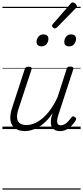

<svg xmlns="http://www.w3.org/2000/svg" viewBox="-20 -1066 686 1586"><path d="M186 17Q139 17 107 -4.5Q75 -26 67 -68.5Q59 -111 80 -175L184 -494Q189 -506 195.5 -510.5Q202 -515 215 -515Q232 -515 238 -509Q244 -503 240 -491L133 -167Q119 -125 121 -94.5Q123 -64 142.5 -48.5Q162 -33 200 -33Q228 -33 260.5 -45.5Q293 -58 327 -85.5Q361 -113 393.5 -156.5Q426 -200 455 -262L530 -495Q534 -508 540 -512Q546 -516 559 -516Q576 -516 582.5 -510.5Q589 -505 585 -493L461 -113Q453 -87 452 -68Q451 -49 459 -40Q467 -31 483 -31Q499 -31 515 -40.5Q531 -50 544.5 -64.5Q558 -79 568 -93Q572 -101 579 -104Q586 -107 597 -100Q608 -94 609 -86.5Q610 -79 605 -71Q593 -51 574.5 -31Q556 -11 531 3Q506 17 476 17Q452 17 435.5 9Q419 1 410 -13.5Q401 -28 400 -49Q399 -70 404 -97L415 -132Q387 -90 357 -61Q327 -32 296.5 -15Q266 2 238 9.5Q210 17 186 17ZM322 -683Q305 -683 293.5 -692Q282 -701 282 -719Q282 -743 297 -762.5Q312 -782 339 -782Q357 -782 368.5 -773Q380 -764 380 -745Q380 -722 365 -702.5Q350 -683 322 -683ZM551 -683Q533 -683 522 -692Q511 -701 511 -719Q511 -743 525.5 -762.5Q540 -782 568 -782Q586 -782 597 -773Q608 -764 608 -745Q608 -722 593.5 -702.5Q579 -683 551 -683ZM433 -831Q427 -831 418.5 -838Q410 -845 410 -852Q410 -856 411.5 -860Q413 -864 418 -869L561 -1033Q567 -1041 571.5 -1043.5Q576 -1046 582 -1046Q588 -1046 596 -1041Q604 -1036 609.5 -1028.5Q615 -1021 615 -1014Q615 -1009 613 -1005.5Q611 -1002 606 -998L451 -840Q442 -831 433 -831ZM0 490H646V500H0ZM0 -20H646V0H0ZM0 -505H646V-500H0ZM0 -1010H646V-1000H0Z"/></svg>

Font: Playwrite BE VLG Guides
Style: Regular
Weight: 400
Designer: Veronika Burian, José Scaglione
Foundry: TypeTogether
Version: Version 1.003